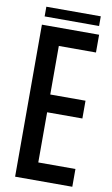

<svg xmlns="http://www.w3.org/2000/svg" viewBox="-98 -946 580 995"><g transform="rotate(10 192.0 -448.0)"><path d="M56 0V-800H357V-706.5H161.5V-451H347V-357.5H161.5V-93.5H357V0ZM62.5 -895.5H349V-844.5H62.5Z"/></g></svg>

Font: Big Shoulders Medium
Style: Regular
Weight: 500
Designer: Patric King
Foundry: XO Type Co
Version: Version 2.002